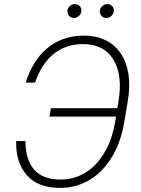

<svg xmlns="http://www.w3.org/2000/svg" viewBox="-20 -912 692 942"><path d="M59.3 -219.8H104.8Q105.5 -127.8 147.5 -79.5Q189.6 -31.2 277.3 -31.2Q316.8 -31.2 350.3 -42.4Q383.9 -53.6 411.8 -73.2Q439.6 -92.7 461.8 -119.7Q484 -146.7 500.7 -178.1Q517.4 -209.5 528.4 -244.5Q539.4 -279.5 545.1 -315L549 -339.8H222.7L229.8 -381H555.8L560.7 -410.9Q572.1 -478 565.9 -529.7Q559.7 -581.3 536.6 -619.3Q490.1 -695.7 386.4 -695.7Q343.8 -695.7 307.5 -683.1Q271.3 -670.5 241.8 -646.3Q212.4 -622.2 189.8 -587Q167.3 -551.8 152 -506.7H106.2Q121.8 -557.5 147.5 -600Q173.3 -642.4 208.8 -672.9Q244.3 -703.5 289.8 -720.3Q335.2 -737.2 390.6 -737.2Q452.8 -737.2 498.9 -714.1Q545.1 -691.1 573.3 -648.6Q601.6 -606.2 610.4 -546.5Q619.3 -486.9 606.5 -413.4L589.8 -313.6Q577.4 -238.6 549 -178.6Q520.6 -118.6 479.6 -76.7Q438.6 -34.8 386.7 -12.4Q334.9 9.9 275.2 9.9Q166.2 9.9 111.2 -52.9Q56.8 -115.4 59.3 -219.8ZM470.2 -861.9Q471.2 -868.3 474.6 -873.8Q478 -879.3 483 -883.3Q487.9 -887.4 493.8 -889.7Q499.6 -892 506 -892Q513.8 -892 520.4 -889.2Q527 -886.4 531.4 -881.2Q535.9 -876.1 537.6 -869.1Q539.4 -862.2 537.6 -854Q535.5 -842 525.4 -832.9Q515.3 -823.9 501.4 -823.9Q494 -823.9 487.6 -827.1Q481.2 -830.3 476.9 -835.4Q472.7 -840.6 470.7 -847.5Q468.8 -854.4 470.2 -861.9ZM311.1 -861.9Q312.1 -868.3 315.5 -873.8Q318.9 -879.3 323.9 -883.3Q328.8 -887.4 334.7 -889.7Q340.6 -892 346.9 -892Q355.1 -892 361.5 -889Q367.9 -886 372.2 -881Q376.4 -876.1 378.2 -869.1Q380 -862.2 378.6 -854Q377.8 -848.4 374.6 -842.9Q371.4 -837.4 366.5 -833.1Q361.5 -828.8 355.3 -826.3Q349.1 -823.9 342.3 -823.9Q334.9 -823.9 328.7 -826.9Q322.4 -829.9 318.2 -835.2Q313.9 -840.6 312 -847.5Q310 -854.4 311.1 -861.9Z"/></svg>

Font: Inter P Extra Light
Style: Italic
Weight: 200
Italic angle: 9.39999°
Designer: Rasmus Andersson
Foundry: rsms
Version: Version 3.018;git-588b23468